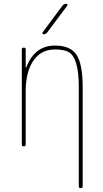

<svg xmlns="http://www.w3.org/2000/svg" viewBox="-20 -770 540 1010"><path d="M94.7 -9.8V-509.8Q94.7 -519.5 105 -519.5Q115.2 -519.5 115.2 -509.8V-415Q115.2 -414.1 116.2 -414.1Q118.2 -414.1 118.2 -416Q162.1 -530.3 269.5 -530.3Q350.6 -530.3 382.8 -481.4Q415 -432.6 415 -309.6V210Q415 219.7 404.8 219.7Q394.5 219.7 394.5 210V-309.6Q394.5 -392.6 380.4 -437.5Q366.2 -482.4 341.3 -496.1Q316.4 -509.8 269.5 -509.8Q196.3 -509.8 155.8 -451.2Q115.2 -392.6 115.2 -290V-9.8Q115.2 0 105 0Q94.7 0 94.7 -9.8ZM209 -589.8Q205.1 -589.8 203.6 -593.3Q202.1 -596.7 204.1 -599.6L308.6 -740.2Q316.4 -750 329.1 -750Q333 -750 334.5 -746.6Q335.9 -743.2 334 -740.2L228.5 -599.6Q220.7 -589.8 209 -589.8Z"/></svg>

Font: Rounded-L Mgen+ 2m thin
Style: Regular
Weight: 100
Designer: [Source Han Sans]
Ryoko NISHIZUKA  (kana & ideographs); Paul D. Hunt (Latin, Greek & Cyrillic); Wenlong ZHANG  (bopomofo
Version: Version 1.059.20150602